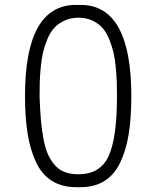

<svg xmlns="http://www.w3.org/2000/svg" viewBox="-20 -756 645 791"><path d="M312 -735.8Q521 -735.8 521 -359.9Q521 -271 510.3 -204.1Q499.5 -137.2 475.6 -86.9Q451.7 -36.6 410.6 -10.7Q369.6 15.1 312 15.1H293Q235.4 15.1 194.1 -10.7Q152.8 -36.6 128.9 -86.9Q105 -137.2 94 -204.1Q83 -271 83 -359.9Q83 -735.8 293 -735.8ZM143.1 -357.9Q145 -301.8 148.7 -260Q152.3 -218.3 159.7 -180.7Q167 -143.1 178.7 -117.9Q190.4 -92.8 207.5 -74Q224.6 -55.2 248.3 -46.6Q272 -38.1 303.2 -38.1Q393.6 -38.1 427.7 -113.5Q461.9 -189 461.9 -357.9Q461.9 -392.1 461.2 -416.7Q460.4 -441.4 457 -477.8Q453.6 -514.2 447.5 -540Q441.4 -565.9 429.7 -594.7Q418 -623.5 401.6 -641.6Q385.3 -659.7 360.1 -671.4Q335 -683.1 303.2 -683.1Q271.5 -683.1 246.1 -671.4Q220.7 -659.7 204.1 -641.8Q187.5 -624 175.5 -595.5Q163.6 -566.9 157.5 -541Q151.4 -515.1 147.9 -478.8Q144.5 -442.4 143.8 -417.5Q143.1 -392.6 143.1 -357.9Z"/></svg>

Font: Stilu Light
Style: Regular
Weight: 300
Designer: Genilson Lima Santos
Foundry: Genilson Lima Santos
Version: Version 1.200;PS 001.200;hotconv 1.0.88;makeotf.lib2.5.64775